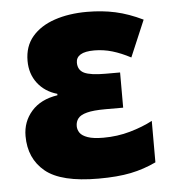

<svg xmlns="http://www.w3.org/2000/svg" viewBox="-46 -605 589 658"><g transform="rotate(-5 249.0 -276.5)"><path d="M372.1 -346.2V-225.1H311Q269.5 -225.1 247.3 -219.2Q225.1 -213.4 216.6 -202.4Q208 -191.4 208 -175.8Q208 -163.6 215.3 -152.8Q222.7 -142.1 241.9 -135.3Q261.2 -128.4 295.9 -128.4Q344.2 -128.4 387.9 -140.9Q431.6 -153.3 465.8 -171.4V-28.8Q423.8 -8.8 378.2 0.5Q332.5 9.8 267.1 9.8Q138.7 9.8 84.5 -34.9Q30.3 -79.6 30.3 -157.2Q30.3 -206.5 61.8 -242.4Q93.3 -278.3 151.4 -287.1V-292Q108.9 -304.2 84.2 -336.4Q59.6 -368.7 59.6 -413.1Q59.6 -463.4 87.9 -496.6Q116.2 -529.8 165.3 -546.4Q214.4 -563 276.9 -563Q329.1 -563 374.5 -553Q419.9 -543 468.3 -519.5L415 -394Q382.8 -411.1 352.3 -420.2Q321.8 -429.2 290.5 -429.2Q258.3 -429.2 242.9 -419.7Q227.5 -410.2 227.5 -392.6Q227.5 -366.7 249 -356.4Q270.5 -346.2 321.8 -346.2Z"/></g></svg>

Font: Open Sans SemiCondensed ExtraBold
Style: Regular
Weight: 800
Width: 4
Designer: Monotype Design Team
Foundry: Monotype Imaging Inc.
Version: Version 3.000